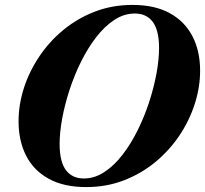

<svg xmlns="http://www.w3.org/2000/svg" viewBox="-20 -748 834 781"><path d="M794 -460.5Q794 -393 772.2 -325.2Q750.5 -257.5 709.8 -196.8Q669 -136 611.8 -88.8Q554.5 -41.5 483.5 -14.2Q412.5 13 330.5 13Q239.5 13 178.2 -20.8Q117 -54.5 86.2 -114.8Q55.5 -175 55.5 -254.5Q55.5 -322 77.2 -389.8Q99 -457.5 139.8 -518.2Q180.5 -579 237.8 -626.2Q295 -673.5 366 -700.8Q437 -728 519 -728Q610 -728 671 -694.2Q732 -660.5 763 -600.2Q794 -540 794 -460.5ZM222.5 -162.5Q222.5 -90.5 248 -56.2Q273.5 -22 321 -22Q364.5 -22 404.2 -48Q444 -74 478 -118Q512 -162 539.5 -217.2Q567 -272.5 586.5 -332.2Q606 -392 616.5 -449Q627 -506 627 -552.5Q627 -624.5 601.5 -658.8Q576 -693 528.5 -693Q484.5 -693 445 -667Q405.5 -641 371.5 -597Q337.5 -553 310 -497.8Q282.5 -442.5 263 -382.8Q243.5 -323 233 -266Q222.5 -209 222.5 -162.5Z"/></svg>

Font: Newsreader Display
Style: Bold Italic
Weight: 700
Italic angle: -17°
Designer: Hugues Gentile
Foundry: Production Type
Version: Version 1.001